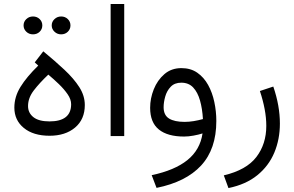

<svg xmlns="http://www.w3.org/2000/svg" viewBox="-20 -685 1480 966"><path d="M172.4 -355 154.8 -371.1 197.8 -426.8Q257.3 -377.9 304.4 -333.7Q351.6 -289.6 379.2 -246.3Q406.7 -203.1 406.7 -156.7Q406.7 -84.5 357.7 -43.2Q308.6 -2 229.5 -2Q147.9 -2 100.1 -41Q52.2 -80.1 52.2 -143.6Q52.2 -197.8 83 -247.8Q113.8 -297.9 172.4 -355ZM337.9 -160.6Q337.9 -185.1 320.3 -210.7Q302.7 -236.3 276.4 -261.7Q250 -287.1 223.1 -309.6Q179.2 -268.1 150.1 -230.2Q121.1 -192.4 121.1 -151.4Q121.1 -117.2 147.9 -95.7Q174.8 -74.2 229 -74.2Q337.9 -74.2 337.9 -160.6ZM240.2 -557.1Q240.2 -575.7 254.2 -588.9Q268.1 -602.1 287.6 -602.1Q307.6 -602.1 321 -589.1Q334.5 -576.2 334.5 -557.1Q334.5 -538.1 321 -525.1Q307.6 -512.2 287.6 -512.2Q268.1 -512.2 254.2 -525.4Q240.2 -538.6 240.2 -557.1ZM98.6 -557.1Q98.6 -575.7 112.3 -588.9Q126 -602.1 146 -602.1Q166 -602.1 179.4 -589.1Q192.9 -576.2 192.9 -557.1Q192.9 -538.1 179.4 -525.1Q166 -512.2 146 -512.2Q126 -512.2 112.3 -525.4Q98.6 -538.6 98.6 -557.1Z M605 -665V-0.5H536.6V-665Z M1068.4 -76.2Q1068.4 64.9 991.9 147.7Q915.5 230.5 767.6 260.3L743.2 196.3Q858.9 171.9 922.9 120.4Q986.8 68.8 999 -13.7Q979 -7.3 953.6 -2.7Q928.2 2 906.2 2Q823.2 2 779.3 -33.4Q735.4 -68.8 735.4 -142.6Q735.4 -189.9 753.7 -235.8Q772 -281.7 807.1 -312Q842.3 -342.3 892.6 -342.3Q939.5 -342.3 972.7 -319.1Q1005.9 -295.9 1027.1 -257.6Q1048.3 -219.2 1058.3 -171.9Q1068.4 -124.5 1068.4 -76.2ZM908.7 -71.8Q931.2 -71.8 954.8 -75.7Q978.5 -79.6 1001 -85.9Q998 -138.2 986.3 -179.4Q974.6 -220.7 951.9 -244.9Q929.2 -269 892.1 -269Q858.4 -269 838.9 -248.5Q819.3 -228 811.3 -199.2Q803.2 -170.4 803.2 -145.5Q803.2 -105.5 830.6 -88.6Q857.9 -71.8 908.7 -71.8Z M1129.4 261.2 1106 197.3Q1219.7 170.4 1269.8 105Q1319.8 39.6 1319.8 -51.8Q1319.8 -92.3 1311.5 -136.2Q1303.2 -180.2 1287.6 -227.1L1355 -249.5Q1388.2 -152.8 1388.2 -63.5Q1388.2 16.1 1360.1 83Q1332 149.9 1274.7 196.5Q1217.3 243.2 1129.4 261.2Z"/></svg>

Font: Vazirmatn RD FD Light
Style: Regular
Weight: 300
Designer: Saber Rastikerdar
Foundry: Saber Rastikerdar
Version: Version 33.003